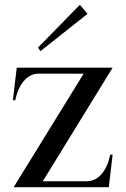

<svg xmlns="http://www.w3.org/2000/svg" viewBox="-20 -783 526 803"><path d="M37 0H435L451 -136H441C428 -71 392 -25 344 -25H159L451 -500H50L34 -364H44C57 -429 93 -475 141 -475H330ZM346 -725 314 -763 139 -584 149 -569Z"/></svg>

Font: Sprat Condesed
Style: Regular
Weight: 400
Width: 3
Designer: Ethan Nakache
Foundry: Collletttivo
Version: Version 2.000;Glyphs 3.2 (3217)